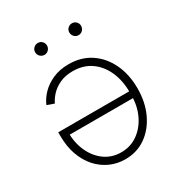

<svg xmlns="http://www.w3.org/2000/svg" viewBox="-172 -847 915 974"><g transform="rotate(-30 285.0 -359.5)"><path d="M271 -554.2Q344.7 -554.2 399.2 -517.6Q453.6 -481 483.4 -417.7Q513.2 -354.5 513.2 -273.4Q513.2 -192.9 483.4 -129.2Q453.6 -65.4 401.4 -28.8Q349.1 7.8 280.8 7.8Q233.9 7.8 192.6 -10.7Q151.4 -29.3 120.1 -64.2Q88.9 -99.1 71 -148.7Q53.2 -198.2 53.2 -261.2V-281.2H486.3V-241.7H77.1L97.2 -256.8Q97.2 -193.4 120.4 -142.8Q143.6 -92.3 184.8 -62.7Q226.1 -33.2 280.8 -33.2Q335 -33.2 377.4 -63.2Q419.9 -93.3 444.3 -144.3Q468.8 -195.3 468.8 -258.3V-276.4Q468.8 -344.2 445.1 -397.7Q421.4 -451.2 377.2 -482.2Q333 -513.2 271 -513.2Q227.1 -513.2 194.8 -498Q162.6 -482.9 142.1 -460.7Q121.6 -438.5 111.3 -416L70.3 -430.7Q82.5 -460.9 109.1 -489Q135.7 -517.1 176.5 -535.6Q217.3 -554.2 271 -554.2ZM389.6 -656.2Q375.5 -656.2 365.2 -666.5Q355 -676.8 355 -691.4Q355 -705.6 365.2 -715.6Q375.5 -725.6 389.6 -725.6Q403.8 -725.6 413.8 -715.6Q423.8 -705.6 423.8 -691.4Q423.8 -676.8 413.8 -666.5Q403.8 -656.2 389.6 -656.2ZM189.9 -656.2Q175.3 -656.2 165 -666.5Q154.8 -676.8 154.8 -691.4Q154.8 -705.6 165 -715.6Q175.3 -725.6 189.9 -725.6Q204.1 -725.6 214.1 -715.6Q224.1 -705.6 224.1 -691.4Q224.1 -676.8 214.1 -666.5Q204.1 -656.2 189.9 -656.2Z"/></g></svg>

Font: Inter 16pt ExtraLight
Style: Regular
Weight: 250
Version: Version 4.001;git-66647c0bb